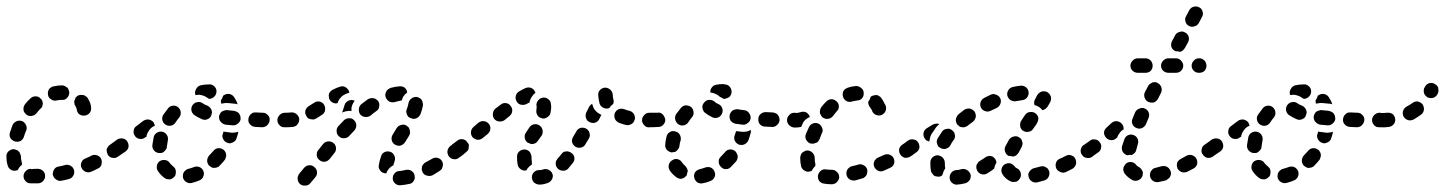

<svg xmlns="http://www.w3.org/2000/svg" viewBox="-27 -544 4485 596"><path d="M92 25Q96 25 100 23Q104 21 107 18Q110 14 112 10Q113 6 113 2Q113 -8 106 -14Q99 -20 90 -20Q79 -20 69 -19V-20Q59 -20 53 -13Q46 -6 46 3Q46 7 48 12Q50 16 53 19Q56 22 60 24Q64 25 69 25Q80 25 92 25ZM200 2Q205 -6 203 -15Q201 -24 193 -29Q185 -34 176 -32Q166 -29 155 -27Q146 -26 141 -18Q136 -10 137 -1Q138 3 141 7Q143 11 147 13Q151 16 155 17Q159 18 164 17Q175 15 186 12Q195 10 200 2ZM284 -26Q287 -29 288 -33Q289 -38 289 -42Q289 -47 287 -51Q283 -59 274 -62Q265 -65 257 -61Q248 -56 238 -52Q229 -49 226 -40Q222 -32 226 -23Q228 -19 231 -16Q234 -13 238 -11Q243 -9 247 -9Q251 -9 256 -11Q266 -15 277 -21Q281 -22 284 -26ZM7 -17Q-1 -22 -3 -30Q-7 -43 -7 -57Q-8 -66 -2 -73Q5 -80 14 -81Q18 -81 23 -79Q27 -78 30 -75Q34 -72 35 -68Q37 -64 38 -59Q38 -50 40 -42Q41 -40 41 -37Q41 -35 41 -32Q39 -31 37 -29Q31 -23 28 -16Q27 -16 26 -15Q25 -15 24 -15Q15 -12 7 -17ZM347 -65Q349 -69 350 -73Q351 -78 350 -82Q349 -86 346 -90Q341 -98 332 -99Q323 -101 315 -95L314 -94Q310 -92 308 -88Q305 -84 304 -80Q304 -75 305 -71Q306 -67 308 -63Q313 -55 323 -54Q332 -52 339 -58L341 -59Q345 -61 347 -65ZM5 -116Q10 -108 19 -105Q23 -104 27 -104Q32 -104 36 -106Q40 -108 43 -112Q46 -115 47 -119Q50 -129 54 -138Q56 -142 56 -147Q56 -151 54 -155Q52 -160 49 -163Q46 -166 42 -168Q33 -171 25 -168Q16 -164 12 -156Q8 -145 4 -133Q1 -124 5 -116ZM47 -213Q45 -209 46 -204Q46 -200 48 -196Q51 -192 54 -189Q61 -183 70 -184Q80 -185 86 -192Q92 -200 98 -206Q102 -209 104 -213Q105 -218 106 -222Q106 -226 104 -231Q103 -235 99 -238Q93 -245 84 -245Q74 -245 68 -239Q59 -231 51 -221Q48 -217 47 -213ZM245 -240Q242 -244 238 -246Q235 -249 230 -249Q226 -250 221 -249Q217 -249 213 -246Q212 -245 211 -244Q209 -243 208 -242Q208 -240 207 -239Q206 -235 204 -232Q203 -228 204 -223Q204 -219 207 -215Q209 -212 210 -209Q210 -208 210 -207Q210 -207 211 -207Q211 -198 217 -191Q224 -185 233 -185Q242 -185 249 -191Q256 -198 256 -207Q256 -215 253 -224Q250 -232 245 -240ZM132 -273Q128 -271 125 -267Q123 -263 122 -259Q121 -255 122 -250Q123 -241 131 -236Q139 -230 148 -232Q156 -234 166 -234Q175 -233 181 -240Q188 -247 188 -256Q188 -260 186 -265Q185 -269 182 -272Q178 -275 174 -277Q170 -279 166 -279Q152 -279 140 -276Q135 -276 132 -273Z M604 4Q608 -5 604 -14Q602 -18 599 -21Q596 -24 591 -26Q587 -27 583 -27Q578 -27 574 -25Q566 -22 558 -20Q553 -19 550 -16Q546 -13 544 -10Q541 -6 541 -1Q540 3 541 7Q543 16 551 21Q559 26 568 24Q580 21 592 16Q601 12 604 4ZM508 10Q504 12 500 13Q496 13 491 12Q487 11 483 8Q472 0 464 -12Q458 -20 460 -29Q461 -38 469 -44Q473 -46 477 -47Q481 -48 486 -47Q490 -47 494 -44Q498 -42 500 -38Q505 -32 510 -28Q515 -24 517 -20Q519 -15 519 -10Q519 -7 518 -4Q518 -3 518 -2Q517 0 517 1Q516 3 515 4Q512 7 508 10ZM674 -56Q676 -60 675 -64Q675 -69 672 -73Q670 -77 667 -79Q659 -85 650 -84Q641 -83 635 -75Q629 -68 622 -61Q616 -54 616 -44Q617 -35 623 -29Q627 -26 631 -24Q635 -22 639 -23Q644 -23 648 -25Q652 -26 655 -30Q663 -38 671 -48Q673 -51 674 -56ZM372 -88Q373 -97 368 -105Q366 -109 362 -111Q358 -114 354 -114Q349 -115 345 -114Q340 -113 337 -111L315 -95Q311 -93 309 -89Q307 -85 306 -81Q305 -76 306 -72Q307 -68 310 -64Q315 -56 324 -55Q333 -53 341 -59L363 -74Q370 -79 372 -88ZM451 -77Q445 -84 446 -94Q448 -106 450 -118Q452 -127 460 -132Q468 -137 477 -135Q486 -133 491 -125Q496 -117 494 -108Q492 -98 491 -89Q491 -84 489 -81Q486 -77 483 -74Q481 -72 479 -71Q476 -70 474 -69Q473 -69 473 -69Q471 -69 469 -69Q468 -69 466 -69Q457 -70 451 -77ZM703 -107Q700 -104 696 -102Q691 -100 687 -99Q683 -99 678 -101Q670 -104 666 -112Q661 -121 665 -129Q666 -133 667 -136Q668 -135 670 -135Q681 -134 693 -132Q701 -132 710 -134Q711 -135 713 -135Q711 -125 707 -114Q706 -110 703 -107ZM435 -138Q440 -146 448 -151Q451 -152 454 -154Q453 -156 452 -159Q451 -161 450 -164Q444 -171 435 -173Q426 -174 418 -169L397 -153Q389 -148 388 -139Q386 -129 392 -122Q394 -118 398 -116Q402 -113 406 -113Q411 -112 415 -113Q419 -114 423 -117L428 -120Q428 -121 428 -123Q430 -131 435 -138ZM868 -150Q872 -152 875 -155Q878 -158 880 -162Q881 -166 881 -171Q882 -180 875 -187Q868 -193 859 -194H857Q852 -194 848 -192Q844 -190 841 -187Q838 -184 836 -180Q834 -176 834 -171Q834 -167 836 -162Q838 -158 841 -155Q844 -152 848 -150Q852 -149 857 -149H859Q863 -148 868 -150ZM796 -151Q800 -152 803 -156Q806 -159 808 -163Q810 -167 810 -171Q811 -181 804 -187Q798 -194 789 -194L767 -195Q762 -195 758 -194Q754 -192 751 -189Q748 -186 746 -182Q744 -178 744 -173Q743 -164 750 -157Q756 -151 765 -150L787 -149Q792 -149 796 -151ZM477 -171Q479 -162 487 -157Q495 -152 504 -154Q513 -156 518 -164Q523 -172 529 -179Q535 -186 534 -196Q533 -205 526 -211Q519 -217 510 -216Q500 -215 495 -208Q487 -198 480 -188Q475 -180 477 -171ZM711 -160Q719 -166 720 -175Q720 -179 719 -184Q717 -188 715 -192Q712 -195 708 -197Q704 -199 699 -200Q689 -201 679 -202Q674 -203 670 -201Q666 -200 662 -198Q658 -195 656 -191Q654 -187 653 -183Q652 -173 658 -166Q664 -159 673 -157Q683 -156 695 -155Q704 -154 711 -160ZM609 -172Q613 -172 617 -174Q622 -176 625 -179Q628 -183 629 -187Q633 -195 629 -204Q625 -212 617 -216Q608 -219 603 -223Q595 -229 586 -227Q577 -226 571 -218Q566 -211 567 -202Q569 -192 576 -187Q586 -180 600 -174Q604 -172 609 -172ZM665 -245Q665 -245 665 -246Q666 -247 667 -248Q668 -248 669 -249Q677 -254 686 -252Q695 -250 700 -242Q707 -232 711 -220Q707 -222 702 -222Q691 -223 682 -224Q673 -225 665 -223Q662 -223 660 -222Q659 -225 659 -228Q658 -230 659 -233Q663 -238 665 -245ZM582 -268Q586 -276 595 -279Q607 -282 622 -282Q631 -283 638 -276Q645 -270 645 -261Q645 -251 639 -245Q633 -238 623 -237Q618 -239 616 -241Q609 -246 601 -248Q592 -251 583 -249Q581 -249 580 -249Q580 -249 580 -250Q580 -250 579 -251Q577 -260 582 -268Z M957 -11Q956 -20 948 -26Q941 -32 932 -31Q923 -30 917 -23Q908 -12 902 -5Q899 -1 898 3Q896 7 897 12Q897 16 899 20Q901 24 904 27Q911 33 921 32Q930 32 936 25Q943 17 952 6Q958 -1 957 -11ZM1257 18Q1262 10 1260 1Q1259 -4 1257 -7Q1254 -11 1251 -13Q1247 -16 1242 -17Q1238 -17 1234 -17Q1223 -14 1213 -13Q1208 -13 1204 -11Q1200 -9 1197 -5Q1195 -2 1193 2Q1192 7 1192 11Q1193 20 1200 26Q1207 32 1217 31Q1230 30 1243 27Q1252 26 1257 18ZM1344 -19Q1346 -23 1347 -27Q1348 -31 1348 -36Q1347 -40 1345 -44Q1340 -52 1331 -54Q1321 -56 1314 -51Q1303 -45 1294 -40Q1290 -38 1287 -34Q1284 -31 1283 -27Q1282 -22 1282 -18Q1283 -13 1285 -9Q1289 -1 1298 1Q1307 4 1316 0Q1326 -6 1337 -13Q1341 -16 1344 -19ZM1159 -9Q1156 -11 1153 -15Q1150 -19 1149 -23Q1148 -27 1149 -32Q1151 -45 1156 -59Q1157 -63 1160 -67Q1163 -70 1167 -72Q1171 -74 1176 -74Q1180 -74 1184 -73Q1193 -70 1197 -61Q1201 -53 1198 -44Q1196 -37 1194 -31Q1186 -27 1180 -20Q1175 -14 1172 -6Q1171 -6 1170 -6Q1169 -6 1168 -6Q1163 -7 1159 -9ZM1016 -85Q1015 -95 1008 -100Q1001 -106 991 -105Q982 -104 976 -97L961 -78Q958 -75 957 -71Q956 -66 956 -62Q957 -57 959 -53Q961 -50 965 -47Q968 -44 972 -43Q977 -41 981 -42Q986 -42 990 -45Q993 -47 996 -50L1011 -69Q1017 -76 1016 -85ZM1413 -73Q1415 -82 1409 -90Q1407 -94 1403 -96Q1399 -98 1395 -99Q1390 -100 1386 -99Q1382 -98 1378 -95L1371 -91Q1364 -85 1362 -76Q1361 -67 1366 -59Q1369 -56 1372 -53Q1376 -51 1381 -50Q1385 -49 1389 -50Q1394 -51 1397 -54L1404 -59Q1412 -64 1413 -73ZM1189 -109Q1191 -100 1199 -95Q1203 -93 1207 -92Q1211 -91 1216 -92Q1220 -93 1224 -96Q1227 -98 1230 -102Q1237 -113 1243 -123Q1245 -127 1246 -131Q1246 -135 1245 -140Q1244 -144 1242 -148Q1239 -151 1235 -154Q1227 -159 1218 -156Q1209 -154 1204 -146Q1199 -137 1192 -126Q1187 -118 1189 -109ZM1079 -155Q1079 -164 1072 -171Q1069 -174 1065 -176Q1061 -177 1056 -177Q1052 -177 1047 -175Q1043 -173 1040 -170Q1032 -162 1023 -152Q1017 -145 1018 -136Q1018 -127 1025 -121Q1032 -114 1041 -115Q1051 -115 1057 -122Q1065 -131 1073 -139Q1079 -146 1079 -155ZM891 -153Q895 -155 897 -159Q900 -162 901 -167Q902 -171 902 -175Q900 -185 893 -190Q886 -196 876 -195Q868 -194 859 -194Q850 -194 843 -187Q836 -180 836 -171Q836 -162 843 -155Q850 -149 859 -149Q871 -149 882 -150Q887 -151 891 -153ZM973 -188Q977 -190 979 -194Q982 -198 982 -202Q983 -207 982 -211Q981 -215 979 -219Q974 -227 964 -229Q955 -230 948 -225Q944 -222 940 -220Q936 -217 932 -215Q924 -210 921 -201Q919 -192 924 -184Q926 -180 929 -177Q933 -175 937 -174Q942 -173 946 -173Q950 -174 954 -176Q959 -179 964 -182Q968 -185 973 -188ZM1234 -197Q1235 -193 1236 -189Q1238 -184 1241 -181Q1245 -178 1249 -177Q1253 -175 1257 -175Q1262 -175 1266 -177Q1270 -179 1273 -182Q1276 -185 1278 -189Q1284 -205 1286 -217Q1286 -222 1285 -226Q1284 -230 1282 -234Q1279 -238 1275 -240Q1271 -242 1267 -243Q1257 -244 1250 -238Q1243 -233 1241 -224Q1240 -216 1236 -206Q1234 -202 1234 -197ZM1150 -213Q1152 -222 1147 -230Q1144 -234 1140 -236Q1137 -239 1132 -239Q1128 -240 1123 -239Q1119 -238 1115 -236Q1105 -229 1095 -221Q1088 -215 1087 -206Q1086 -196 1091 -189Q1097 -182 1106 -181Q1116 -180 1123 -185Q1132 -193 1141 -199Q1149 -204 1150 -213ZM1038 -196Q1037 -195 1035 -194Q1036 -196 1036 -197Q1036 -199 1037 -200Q1040 -209 1042 -216Q1044 -225 1052 -230Q1060 -235 1069 -233Q1070 -233 1072 -232Q1073 -232 1074 -231Q1072 -229 1070 -225Q1065 -217 1064 -208Q1064 -203 1064 -199Q1060 -200 1056 -200Q1046 -199 1038 -196ZM1002 -228Q998 -231 996 -235Q994 -238 994 -243Q993 -247 994 -252Q995 -256 998 -259Q1001 -263 1005 -265Q1018 -272 1029 -275Q1038 -278 1046 -273Q1054 -268 1057 -259Q1057 -258 1057 -257Q1057 -256 1057 -256Q1048 -254 1040 -249Q1033 -245 1027 -237Q1023 -231 1021 -224Q1018 -223 1015 -223Q1012 -223 1010 -224Q1005 -225 1002 -228ZM1198 -227Q1189 -225 1181 -229Q1173 -234 1170 -243Q1169 -247 1169 -251Q1170 -256 1172 -260Q1174 -264 1178 -267Q1181 -269 1185 -271Q1199 -275 1212 -276Q1222 -277 1229 -272Q1236 -266 1237 -257Q1237 -257 1236 -256Q1229 -251 1224 -243Q1222 -238 1220 -232Q1220 -232 1219 -232Q1218 -232 1218 -232Q1208 -230 1198 -227Z M1673 24Q1682 21 1686 13Q1691 5 1688 -4Q1687 -5 1687 -5Q1687 -6 1687 -7Q1684 -10 1682 -13Q1680 -15 1679 -15Q1678 -16 1676 -17Q1672 -19 1668 -19Q1663 -20 1659 -18Q1653 -16 1648 -16Q1648 -16 1647 -16Q1643 -16 1639 -15Q1634 -13 1631 -10Q1628 -7 1626 -3Q1624 1 1624 5Q1624 15 1630 22Q1637 28 1646 29Q1647 29 1648 29Q1660 29 1673 24ZM1756 -54Q1755 -64 1747 -69Q1744 -72 1739 -73Q1735 -75 1731 -74Q1726 -74 1722 -72Q1718 -69 1716 -66Q1710 -58 1704 -52Q1701 -48 1699 -44Q1698 -40 1698 -35Q1698 -31 1700 -27Q1702 -23 1705 -20Q1712 -14 1721 -14Q1731 -14 1737 -21Q1744 -29 1751 -38Q1757 -45 1756 -54ZM1597 -15Q1593 -16 1589 -19Q1586 -21 1583 -25Q1581 -28 1580 -33Q1578 -43 1578 -54Q1578 -56 1578 -58Q1578 -68 1585 -74Q1592 -80 1601 -80Q1606 -80 1610 -78Q1614 -76 1617 -73Q1620 -69 1621 -65Q1623 -61 1623 -56Q1623 -55 1623 -54Q1623 -47 1624 -42Q1624 -39 1624 -37Q1624 -35 1624 -33Q1619 -30 1616 -27Q1610 -22 1607 -15Q1607 -15 1607 -15Q1606 -15 1606 -15Q1602 -14 1597 -15ZM1426 -78Q1428 -82 1428 -87Q1429 -91 1428 -96Q1426 -100 1423 -103Q1418 -111 1408 -112Q1399 -113 1392 -107Q1382 -99 1377 -96Q1374 -93 1371 -89Q1369 -86 1368 -81Q1367 -77 1368 -73Q1369 -68 1371 -64Q1377 -57 1386 -55Q1395 -53 1403 -58Q1409 -62 1420 -72Q1424 -75 1426 -78ZM1804 -122Q1804 -127 1803 -131Q1802 -136 1799 -139Q1796 -143 1792 -145Q1784 -149 1775 -147Q1766 -144 1762 -136Q1757 -127 1752 -119Q1747 -111 1749 -102Q1752 -93 1760 -88Q1768 -84 1777 -86Q1786 -88 1790 -96Q1795 -105 1801 -114Q1803 -118 1804 -122ZM1602 -116Q1600 -125 1606 -133Q1611 -140 1616 -148Q1621 -156 1630 -158Q1639 -160 1647 -155Q1655 -150 1657 -141Q1659 -132 1655 -124Q1649 -115 1642 -106Q1640 -103 1636 -100Q1632 -98 1627 -97Q1626 -97 1624 -97Q1623 -97 1621 -97Q1620 -98 1619 -98Q1615 -100 1611 -101Q1611 -101 1611 -101Q1611 -101 1611 -101Q1603 -107 1602 -116ZM1493 -136Q1495 -139 1495 -144Q1496 -148 1494 -153Q1493 -157 1490 -160Q1484 -167 1475 -168Q1466 -169 1458 -163L1443 -150Q1436 -144 1435 -135Q1434 -125 1440 -118Q1447 -111 1456 -110Q1465 -110 1472 -116L1488 -129Q1491 -132 1493 -136ZM2005 -155Q2011 -162 2011 -171Q2012 -180 2005 -187Q1998 -193 1989 -194Q1979 -194 1973 -187Q1966 -180 1966 -171Q1966 -162 1973 -155Q1979 -149 1989 -149Q1998 -148 2005 -155ZM1933 -159Q1925 -154 1916 -156Q1904 -159 1894 -163Q1890 -165 1887 -168Q1883 -171 1882 -175Q1880 -179 1880 -184Q1880 -188 1881 -192Q1885 -201 1893 -205Q1902 -208 1911 -205Q1918 -202 1927 -200Q1935 -198 1940 -191Q1944 -185 1944 -177Q1944 -176 1944 -175Q1944 -174 1944 -174Q1943 -173 1943 -173Q1941 -163 1933 -159ZM1821 -201Q1827 -194 1835 -190Q1837 -188 1840 -188L1833 -174Q1829 -166 1820 -163Q1811 -161 1803 -165Q1799 -167 1796 -170Q1793 -174 1792 -178Q1790 -182 1791 -187Q1791 -191 1793 -195L1802 -213Q1804 -216 1806 -218Q1808 -220 1811 -222Q1812 -219 1813 -216Q1815 -208 1821 -201ZM1563 -199Q1564 -208 1558 -215Q1553 -223 1543 -224Q1534 -225 1527 -219L1511 -207Q1504 -201 1503 -192Q1502 -182 1507 -175Q1513 -168 1522 -167Q1532 -166 1539 -171L1555 -184Q1562 -190 1563 -199ZM1639 -213Q1639 -215 1638 -217Q1638 -226 1644 -233Q1650 -240 1659 -241Q1668 -242 1675 -236Q1683 -230 1683 -221Q1684 -217 1684 -213Q1684 -204 1682 -195Q1681 -186 1673 -181Q1666 -175 1656 -176Q1656 -177 1656 -177Q1655 -177 1655 -177Q1652 -178 1649 -179Q1643 -182 1640 -189Q1637 -195 1638 -202Q1639 -208 1639 -213ZM1845 -210Q1837 -214 1834 -223Q1831 -235 1830 -248Q1829 -257 1835 -264Q1841 -271 1851 -272Q1860 -272 1867 -266Q1874 -260 1875 -251Q1875 -243 1877 -236Q1878 -233 1878 -229Q1878 -224 1876 -221Q1873 -218 1869 -215Q1867 -212 1865 -209Q1864 -209 1864 -209Q1863 -208 1863 -208Q1854 -205 1845 -210ZM1590 -219Q1581 -221 1577 -229Q1572 -237 1574 -246Q1576 -255 1584 -260Q1596 -267 1605 -271Q1614 -274 1622 -271Q1631 -267 1634 -258Q1635 -258 1635 -257Q1635 -256 1635 -256Q1630 -252 1627 -248Q1621 -241 1618 -232Q1617 -229 1617 -226Q1612 -224 1607 -221Q1599 -217 1590 -219Z M2186 13Q2189 10 2191 6Q2193 2 2193 -3Q2193 -7 2191 -11Q2188 -20 2179 -24Q2171 -27 2162 -24Q2154 -21 2146 -19Q2137 -17 2131 -10Q2126 -2 2128 7Q2129 12 2131 15Q2134 19 2137 22Q2141 24 2145 25Q2150 26 2154 25Q2166 23 2178 18Q2183 16 2186 13ZM2087 11Q2078 11 2071 5Q2060 -3 2052 -15Q2047 -23 2049 -32Q2051 -41 2059 -46Q2067 -52 2076 -50Q2085 -48 2090 -40Q2094 -34 2100 -29Q2103 -26 2105 -22Q2108 -17 2108 -12Q2106 -9 2106 -5Q2105 -3 2105 -1Q2105 0 2104 1Q2103 2 2102 3Q2096 10 2087 11ZM2262 -51Q2263 -55 2263 -60Q2262 -64 2260 -68Q2258 -72 2255 -75Q2247 -81 2238 -80Q2229 -79 2223 -71Q2217 -64 2210 -57Q2207 -54 2205 -50Q2204 -46 2204 -41Q2204 -37 2206 -33Q2207 -29 2211 -26Q2217 -19 2226 -19Q2236 -19 2242 -26Q2250 -34 2258 -43Q2261 -47 2262 -51ZM2042 -80Q2037 -87 2038 -96Q2039 -108 2042 -120Q2044 -129 2052 -134Q2060 -139 2069 -136Q2073 -135 2077 -133Q2081 -130 2083 -126Q2085 -123 2086 -118Q2087 -114 2086 -109Q2083 -100 2082 -91Q2082 -85 2077 -80Q2073 -74 2067 -72Q2065 -72 2062 -72Q2061 -72 2061 -71Q2060 -71 2059 -71Q2058 -71 2057 -71Q2048 -73 2042 -80ZM2304 -136Q2304 -138 2303 -141Q2298 -137 2292 -136Q2283 -134 2275 -135Q2266 -136 2258 -137Q2256 -131 2254 -125Q2250 -116 2254 -107Q2258 -99 2267 -95Q2271 -94 2275 -94Q2280 -94 2284 -96Q2288 -98 2291 -101Q2294 -104 2296 -108Q2300 -119 2303 -131Q2304 -133 2304 -136ZM2033 -158Q2039 -165 2038 -174Q2037 -178 2035 -182Q2033 -186 2030 -189Q2027 -192 2022 -194Q2018 -195 2014 -194Q2002 -194 1989 -194Q1980 -193 1973 -187Q1966 -180 1967 -171Q1967 -166 1968 -162Q1970 -158 1973 -155Q1976 -152 1980 -150Q1985 -148 1989 -149Q2004 -149 2017 -150Q2027 -150 2033 -158ZM2456 -155Q2462 -162 2462 -171Q2463 -180 2456 -187Q2449 -193 2440 -194H2439Q2429 -194 2423 -187Q2416 -180 2416 -171Q2416 -162 2423 -155Q2429 -149 2439 -149H2440Q2449 -148 2456 -155ZM2385 -156Q2392 -162 2393 -171Q2393 -181 2387 -188Q2381 -194 2371 -195L2350 -196Q2341 -196 2334 -190Q2327 -184 2327 -175Q2326 -165 2332 -158Q2339 -151 2348 -151L2369 -150Q2378 -149 2385 -156ZM2069 -173Q2071 -164 2079 -158Q2086 -153 2096 -155Q2105 -157 2110 -165Q2115 -173 2121 -180Q2127 -187 2126 -196Q2125 -206 2118 -212Q2111 -217 2101 -217Q2092 -216 2086 -208Q2079 -199 2072 -190Q2067 -182 2069 -173ZM2294 -162Q2302 -167 2303 -177Q2304 -186 2298 -193Q2293 -201 2283 -202Q2273 -203 2263 -205Q2259 -205 2255 -204Q2250 -203 2247 -201Q2243 -198 2241 -194Q2238 -190 2238 -186Q2237 -182 2238 -177Q2239 -173 2241 -169Q2244 -166 2248 -163Q2252 -161 2256 -160Q2266 -159 2278 -157Q2287 -156 2294 -162ZM2201 -179Q2210 -182 2214 -191Q2218 -199 2215 -208Q2212 -217 2203 -221Q2195 -224 2192 -228Q2185 -234 2175 -234Q2166 -234 2160 -227Q2157 -224 2155 -220Q2153 -216 2153 -211Q2154 -207 2155 -203Q2157 -198 2160 -195Q2170 -187 2184 -180Q2193 -176 2201 -179ZM2218 -283Q2220 -283 2222 -282Q2232 -282 2238 -275Q2244 -268 2244 -259Q2244 -254 2242 -250Q2240 -246 2237 -243Q2233 -240 2229 -239Q2225 -237 2220 -237Q2220 -237 2219 -237Q2216 -239 2213 -241Q2210 -242 2208 -243Q2207 -244 2207 -244Q2201 -250 2193 -253Q2186 -256 2178 -257Q2177 -266 2183 -273Q2188 -280 2197 -281Q2206 -283 2218 -283Z M2564 26Q2568 25 2571 21Q2574 18 2576 14Q2578 10 2578 6Q2578 -4 2571 -10Q2565 -17 2555 -17Q2546 -17 2537 -18Q2533 -19 2529 -18Q2524 -17 2521 -14Q2517 -11 2515 -7Q2513 -4 2512 1Q2511 10 2516 18Q2522 25 2531 26Q2542 28 2555 28Q2560 28 2564 26ZM2657 6Q2661 3 2663 -1Q2665 -5 2665 -9Q2666 -14 2665 -18Q2662 -27 2654 -31Q2645 -36 2637 -33Q2627 -30 2617 -28Q2608 -25 2603 -17Q2599 -9 2601 0Q2602 4 2605 8Q2607 11 2611 13Q2615 16 2620 16Q2624 17 2628 16Q2639 13 2649 10Q2654 9 2657 6ZM2471 -14Q2463 -18 2460 -27Q2457 -39 2457 -53V-54Q2457 -59 2459 -63Q2460 -67 2463 -70Q2467 -73 2471 -75Q2475 -77 2479 -77Q2484 -77 2488 -75Q2492 -73 2495 -70Q2498 -67 2500 -63Q2502 -58 2502 -54V-53Q2502 -45 2503 -40Q2504 -37 2504 -34Q2504 -32 2504 -29Q2499 -24 2495 -18Q2494 -16 2493 -14Q2492 -13 2491 -13Q2489 -12 2488 -12Q2479 -9 2471 -14ZM2748 -35Q2751 -44 2747 -53Q2743 -61 2734 -64Q2726 -67 2717 -63Q2708 -59 2699 -55Q2695 -54 2692 -50Q2688 -47 2687 -43Q2685 -39 2685 -35Q2685 -30 2687 -26Q2688 -22 2692 -19Q2695 -15 2699 -14Q2703 -12 2708 -12Q2712 -12 2716 -14Q2726 -18 2736 -23Q2745 -27 2748 -35ZM2806 -65Q2808 -69 2809 -73Q2810 -77 2809 -82Q2808 -86 2805 -90Q2800 -98 2791 -99Q2782 -101 2774 -95Q2766 -90 2764 -81Q2763 -71 2768 -64Q2771 -60 2774 -58Q2778 -55 2782 -54Q2787 -54 2791 -55Q2796 -56 2799 -58L2800 -59Q2804 -61 2806 -65ZM2475 -111Q2479 -103 2487 -99Q2491 -98 2496 -98Q2500 -98 2504 -100Q2509 -101 2512 -104Q2515 -108 2517 -112Q2520 -121 2524 -130Q2529 -138 2525 -147Q2522 -156 2514 -160Q2506 -164 2497 -161Q2488 -158 2484 -149Q2479 -139 2475 -129Q2471 -120 2475 -111ZM2474 -173Q2480 -178 2487 -181Q2487 -181 2487 -181Q2487 -181 2487 -181Q2484 -190 2476 -195Q2468 -199 2459 -196Q2449 -193 2440 -193Q2431 -193 2424 -187Q2418 -180 2418 -171Q2418 -162 2424 -155Q2431 -148 2440 -148Q2450 -148 2460 -150Q2462 -155 2464 -159Q2467 -167 2474 -173ZM2519 -204Q2518 -200 2518 -195Q2518 -191 2521 -187Q2523 -183 2526 -180Q2534 -174 2543 -175Q2552 -176 2558 -183Q2564 -191 2570 -198Q2577 -204 2577 -214Q2577 -223 2570 -229Q2563 -236 2554 -236Q2545 -236 2538 -229Q2530 -221 2523 -212Q2520 -208 2519 -204ZM2686 -248Q2690 -249 2695 -249Q2699 -248 2703 -245Q2707 -243 2709 -239Q2713 -234 2716 -228Q2718 -224 2720 -220Q2721 -219 2721 -219Q2725 -211 2723 -203Q2721 -194 2713 -189Q2706 -184 2697 -186Q2687 -188 2682 -196Q2681 -197 2680 -201Q2678 -204 2677 -206Q2675 -210 2672 -213Q2670 -217 2669 -220Q2668 -224 2668 -228Q2673 -234 2675 -241Q2675 -242 2675 -243Q2676 -243 2676 -244Q2677 -244 2678 -245Q2681 -247 2686 -248ZM2597 -268Q2593 -265 2591 -261Q2589 -257 2589 -252Q2588 -248 2590 -244Q2592 -235 2601 -230Q2609 -226 2618 -229Q2626 -231 2633 -232Q2643 -232 2649 -239Q2655 -246 2654 -256Q2654 -265 2646 -271Q2639 -277 2630 -277Q2617 -276 2605 -272Q2600 -270 2597 -268Z M2977 21Q2981 18 2983 15Q2986 11 2986 6Q2987 2 2986 -2Q2983 -11 2975 -16Q2967 -21 2958 -19Q2949 -16 2941 -16Q2932 -15 2926 -8Q2920 0 2921 9Q2921 13 2923 17Q2925 21 2929 24Q2932 27 2936 28Q2941 30 2945 29Q2957 28 2969 25Q2974 24 2977 21ZM3228 5Q3232 -3 3230 -12Q3228 -16 3226 -20Q3223 -23 3219 -25Q3215 -28 3210 -28Q3206 -28 3202 -27Q3192 -24 3183 -22Q3178 -21 3175 -18Q3171 -16 3169 -12Q3166 -8 3165 -4Q3165 1 3166 5Q3168 14 3176 19Q3183 24 3193 22Q3203 19 3215 16Q3224 13 3228 5ZM3110 19Q3115 21 3119 21Q3123 21 3128 20Q3132 18 3135 15Q3138 12 3140 8Q3144 0 3141 -9Q3138 -18 3129 -22Q3125 -24 3123 -27Q3121 -30 3117 -33Q3113 -36 3109 -37Q3105 -38 3100 -37Q3096 -36 3092 -34Q3084 -29 3082 -20Q3080 -11 3085 -3Q3089 4 3096 10Q3103 16 3110 19ZM2883 4Q2878 4 2874 2Q2870 0 2868 -4Q2865 -7 2863 -12Q2861 -22 2861 -34Q2861 -37 2861 -40Q2861 -49 2868 -56Q2875 -62 2884 -62Q2893 -61 2900 -54Q2906 -47 2906 -38Q2906 -36 2906 -34Q2906 -28 2907 -24Q2907 -23 2907 -22Q2907 -22 2907 -21Q2902 -14 2900 -6Q2899 -3 2898 0Q2897 1 2895 2Q2893 3 2891 4Q2887 5 2883 4ZM3038 -6Q3031 -1 3021 -3Q3012 -5 3007 -13Q3005 -17 3004 -21Q3003 -26 3004 -30Q3005 -34 3008 -38Q3010 -42 3014 -44Q3022 -49 3031 -55Q3034 -58 3039 -59Q3043 -60 3047 -60Q3052 -59 3056 -57Q3059 -54 3062 -51Q3064 -48 3065 -45Q3066 -42 3066 -39Q3062 -33 3060 -25Q3060 -23 3059 -21Q3059 -20 3058 -20Q3058 -20 3057 -19Q3048 -12 3038 -6ZM3313 -34Q3315 -42 3311 -51Q3309 -55 3306 -58Q3302 -60 3298 -62Q3294 -63 3289 -63Q3285 -62 3281 -60Q3272 -55 3262 -51Q3258 -49 3255 -46Q3252 -43 3251 -38Q3249 -34 3250 -30Q3250 -25 3252 -21Q3256 -13 3265 -10Q3273 -6 3282 -10Q3292 -15 3302 -20Q3310 -25 3313 -34ZM3371 -65Q3373 -69 3374 -73Q3375 -78 3374 -82Q3373 -86 3370 -90Q3365 -98 3356 -99Q3347 -101 3339 -95L3337 -94Q3334 -92 3331 -88Q3329 -84 3328 -80Q3327 -75 3328 -71Q3329 -66 3332 -63Q3337 -55 3346 -54Q3355 -52 3363 -57L3365 -59Q3369 -61 3371 -65ZM2805 -62 2817 -71Q2825 -76 2827 -85Q2828 -94 2823 -102Q2818 -110 2809 -111Q2800 -113 2792 -108L2780 -99L2774 -95Q2767 -90 2765 -81Q2763 -72 2769 -64Q2771 -60 2775 -58Q2779 -56 2783 -55Q2787 -54 2792 -55Q2796 -56 2800 -59ZM3093 -73Q3090 -82 3094 -90Q3099 -99 3105 -110Q3110 -118 3119 -120Q3128 -123 3136 -118Q3140 -116 3143 -112Q3145 -109 3146 -104Q3148 -100 3147 -96Q3146 -91 3144 -87Q3139 -78 3135 -70Q3132 -66 3129 -63Q3126 -60 3121 -59Q3120 -58 3119 -58Q3118 -58 3117 -58Q3116 -58 3114 -59Q3109 -60 3105 -60Q3105 -60 3104 -60Q3104 -60 3104 -60Q3096 -64 3093 -73ZM2881 -107Q2880 -103 2882 -98Q2883 -94 2885 -90Q2888 -87 2892 -85Q2896 -82 2900 -82Q2905 -81 2909 -82Q2913 -84 2917 -86Q2921 -89 2923 -93Q2927 -101 2933 -109Q2936 -112 2937 -117Q2938 -121 2937 -125Q2937 -130 2934 -134Q2932 -137 2928 -140Q2921 -146 2912 -144Q2902 -143 2897 -135Q2890 -125 2884 -115Q2882 -112 2881 -107ZM2889 -159Q2884 -161 2879 -160Q2873 -160 2868 -157L2850 -146Q2842 -141 2840 -132Q2838 -123 2843 -115Q2845 -111 2849 -108Q2853 -106 2857 -105Q2857 -105 2858 -105Q2858 -105 2858 -105Q2858 -108 2859 -111Q2860 -119 2864 -127Q2871 -138 2879 -149Q2883 -154 2889 -159ZM3152 -183 3143 -169Q3140 -165 3140 -161Q3139 -157 3140 -152Q3140 -148 3143 -144Q3145 -140 3149 -138Q3157 -133 3166 -135Q3175 -136 3180 -144L3190 -158L3192 -162Q3197 -170 3196 -179Q3194 -188 3186 -193Q3182 -196 3178 -196Q3173 -197 3169 -196Q3165 -196 3161 -193Q3157 -191 3155 -187ZM2943 -182Q2941 -178 2940 -173Q2940 -169 2941 -165Q2942 -160 2945 -157Q2948 -154 2952 -151Q2956 -149 2961 -149Q2965 -148 2969 -150Q2974 -151 2977 -154Q2985 -160 2993 -166Q3000 -172 3002 -181Q3003 -190 2998 -198Q2992 -205 2983 -207Q2974 -208 2966 -203Q2957 -196 2948 -189Q2945 -186 2943 -182ZM3017 -227Q3014 -218 3018 -210Q3022 -202 3031 -199Q3040 -196 3048 -200Q3058 -205 3067 -209Q3075 -213 3078 -221Q3082 -230 3078 -239Q3074 -247 3065 -250Q3057 -254 3048 -250Q3038 -245 3028 -240Q3020 -236 3017 -227ZM3190 -243Q3190 -243 3190 -243Q3190 -244 3190 -244L3193 -249Q3198 -257 3207 -260Q3216 -262 3224 -258Q3232 -253 3235 -244Q3237 -235 3233 -227Q3229 -220 3225 -213Q3222 -209 3218 -206Q3214 -203 3209 -202Q3204 -208 3198 -212Q3192 -216 3184 -218Q3183 -223 3183 -227Q3184 -232 3186 -236Q3188 -240 3190 -243ZM3103 -264Q3098 -256 3100 -247Q3101 -243 3104 -239Q3107 -235 3110 -233Q3114 -231 3119 -230Q3123 -229 3127 -230Q3137 -232 3146 -233Q3155 -234 3161 -241Q3167 -249 3166 -258Q3165 -267 3158 -273Q3150 -279 3141 -278Q3130 -277 3117 -274Q3108 -272 3103 -264Z M3599 11Q3603 9 3605 5Q3607 1 3608 -4Q3608 -8 3607 -12Q3604 -21 3596 -26Q3588 -30 3579 -28Q3569 -25 3560 -23Q3556 -22 3552 -20Q3549 -17 3546 -13Q3544 -10 3543 -5Q3542 -1 3543 4Q3545 13 3553 18Q3561 23 3570 21Q3580 19 3592 16Q3596 14 3599 11ZM3505 16Q3496 19 3488 15Q3474 7 3465 -4Q3462 -8 3461 -12Q3459 -17 3460 -21Q3460 -25 3463 -29Q3465 -33 3468 -36Q3475 -42 3485 -41Q3494 -40 3500 -32Q3503 -28 3509 -25Q3513 -23 3515 -20Q3518 -16 3520 -12Q3520 -11 3520 -10Q3520 -9 3521 -8Q3520 -4 3520 0Q3520 1 3519 3Q3519 4 3518 5Q3514 13 3505 16ZM3689 -34Q3691 -43 3687 -51Q3685 -55 3681 -58Q3678 -61 3674 -62Q3669 -64 3665 -63Q3661 -63 3657 -61Q3648 -56 3639 -51Q3635 -49 3632 -46Q3629 -43 3627 -39Q3626 -34 3626 -30Q3627 -25 3628 -21Q3633 -13 3641 -10Q3650 -7 3659 -11Q3668 -16 3678 -21Q3686 -25 3689 -34ZM3745 -65Q3747 -69 3748 -73Q3749 -77 3748 -82Q3747 -86 3744 -90Q3739 -98 3730 -99Q3721 -101 3713 -95H3712Q3709 -92 3706 -89Q3704 -85 3703 -80Q3702 -76 3703 -72Q3704 -67 3707 -64Q3712 -56 3721 -54Q3731 -53 3738 -58L3739 -59Q3743 -61 3745 -65ZM3391 -86Q3393 -95 3387 -102Q3385 -106 3381 -108Q3377 -111 3373 -111Q3368 -112 3364 -111Q3359 -110 3356 -107Q3348 -101 3339 -95Q3331 -90 3330 -81Q3328 -72 3334 -64Q3339 -56 3348 -55Q3357 -53 3365 -59Q3374 -65 3382 -71Q3390 -76 3391 -86ZM3463 -111Q3466 -120 3474 -124Q3482 -128 3491 -125Q3500 -122 3504 -114Q3508 -106 3505 -97Q3502 -87 3500 -78Q3499 -74 3496 -70Q3493 -67 3489 -64Q3489 -64 3488 -64Q3487 -63 3487 -63Q3479 -64 3472 -62Q3463 -65 3458 -73Q3454 -81 3456 -90Q3459 -100 3463 -111ZM3450 -133Q3454 -139 3461 -142Q3461 -147 3460 -152Q3458 -157 3455 -160Q3449 -167 3439 -168Q3430 -168 3423 -162Q3416 -155 3408 -148Q3401 -142 3400 -133Q3400 -124 3406 -117Q3412 -110 3421 -109Q3430 -108 3437 -114Q3439 -116 3441 -117Q3441 -118 3441 -118Q3444 -126 3450 -133ZM3488 -159Q3491 -151 3500 -147Q3508 -143 3517 -146Q3526 -150 3530 -158L3538 -177Q3542 -186 3539 -194Q3536 -203 3527 -207Q3519 -211 3510 -207Q3501 -204 3497 -196L3489 -177Q3485 -168 3488 -159ZM3526 -241Q3529 -232 3537 -228Q3546 -224 3555 -226Q3563 -229 3568 -238L3577 -256Q3581 -265 3578 -273Q3575 -282 3567 -286Q3563 -289 3559 -289Q3554 -289 3550 -288Q3546 -286 3542 -283Q3539 -281 3537 -277L3527 -258Q3523 -250 3526 -241ZM3545 -324Q3551 -331 3551 -340Q3551 -349 3545 -356Q3538 -363 3529 -363H3505Q3496 -363 3489 -356Q3482 -349 3482 -340Q3482 -331 3489 -324Q3496 -318 3505 -318H3529Q3538 -318 3545 -324ZM3639 -324Q3646 -331 3646 -340Q3646 -349 3639 -356Q3633 -363 3623 -363H3600Q3591 -363 3584 -356Q3577 -349 3577 -340Q3577 -331 3584 -324Q3591 -318 3600 -318H3623Q3633 -318 3639 -324ZM3712 -324Q3718 -331 3718 -340Q3718 -349 3712 -356Q3705 -363 3696 -363H3695Q3685 -363 3679 -356Q3672 -349 3672 -340Q3672 -331 3679 -324Q3685 -318 3695 -318H3696Q3705 -318 3712 -324ZM3609 -399Q3607 -408 3611 -416L3621 -435Q3626 -443 3635 -445Q3644 -448 3652 -443Q3660 -439 3663 -430Q3665 -421 3661 -413L3651 -395Q3648 -390 3644 -387Q3640 -384 3636 -383Q3630 -385 3623 -385H3622Q3621 -385 3621 -385Q3621 -386 3620 -386Q3612 -390 3609 -399ZM3653 -477Q3655 -468 3663 -464Q3671 -459 3680 -462Q3689 -464 3694 -472L3704 -491Q3709 -499 3706 -508Q3704 -517 3696 -521Q3687 -526 3678 -523Q3670 -521 3665 -513L3655 -494Q3650 -486 3653 -477Z M4002 4Q4006 -5 4002 -14Q4000 -18 3997 -21Q3994 -24 3989 -26Q3985 -27 3981 -27Q3976 -27 3972 -25Q3964 -22 3956 -20Q3951 -19 3948 -16Q3944 -13 3942 -10Q3939 -6 3939 -1Q3938 3 3939 7Q3941 16 3949 21Q3957 26 3966 24Q3978 21 3990 16Q3999 12 4002 4ZM3906 10Q3902 12 3898 13Q3894 13 3889 12Q3885 11 3881 8Q3870 0 3862 -12Q3856 -20 3858 -29Q3859 -38 3867 -44Q3871 -46 3875 -47Q3879 -48 3884 -47Q3888 -47 3892 -44Q3896 -42 3898 -38Q3903 -32 3908 -28Q3913 -24 3915 -20Q3917 -15 3917 -10Q3917 -7 3916 -4Q3916 -3 3916 -2Q3915 0 3915 1Q3914 3 3913 4Q3910 7 3906 10ZM4072 -56Q4074 -60 4073 -64Q4073 -69 4070 -73Q4068 -77 4065 -79Q4057 -85 4048 -84Q4039 -83 4033 -75Q4027 -68 4020 -61Q4014 -54 4014 -44Q4015 -35 4021 -29Q4025 -26 4029 -24Q4033 -22 4037 -23Q4042 -23 4046 -25Q4050 -26 4053 -30Q4061 -38 4069 -48Q4071 -51 4072 -56ZM3770 -88Q3771 -97 3766 -105Q3764 -109 3760 -111Q3756 -114 3752 -114Q3747 -115 3743 -114Q3738 -113 3735 -111L3713 -95Q3709 -93 3707 -89Q3705 -85 3704 -81Q3703 -76 3704 -72Q3705 -68 3708 -64Q3713 -56 3722 -55Q3731 -53 3739 -59L3761 -74Q3768 -79 3770 -88ZM3849 -77Q3843 -84 3844 -94Q3846 -106 3848 -118Q3850 -127 3858 -132Q3866 -137 3875 -135Q3884 -133 3889 -125Q3894 -117 3892 -108Q3890 -98 3889 -89Q3889 -84 3887 -81Q3884 -77 3881 -74Q3879 -72 3877 -71Q3874 -70 3872 -69Q3871 -69 3871 -69Q3869 -69 3867 -69Q3866 -69 3864 -69Q3855 -70 3849 -77ZM4101 -107Q4098 -104 4094 -102Q4089 -100 4085 -99Q4081 -99 4076 -101Q4068 -104 4064 -112Q4059 -121 4063 -129Q4064 -133 4065 -136Q4066 -135 4068 -135Q4079 -134 4091 -132Q4099 -132 4108 -134Q4109 -135 4111 -135Q4109 -125 4105 -114Q4104 -110 4101 -107ZM3833 -138Q3838 -146 3846 -151Q3849 -152 3852 -154Q3851 -156 3850 -159Q3849 -161 3848 -164Q3842 -171 3833 -173Q3824 -174 3816 -169L3795 -153Q3787 -148 3786 -139Q3784 -129 3790 -122Q3792 -118 3796 -116Q3800 -113 3804 -113Q3809 -112 3813 -113Q3817 -114 3821 -117L3826 -120Q3826 -121 3826 -123Q3828 -131 3833 -138ZM4266 -150Q4270 -152 4273 -155Q4276 -158 4278 -162Q4279 -166 4279 -171Q4280 -180 4273 -187Q4266 -193 4257 -194H4255Q4250 -194 4246 -192Q4242 -190 4239 -187Q4236 -184 4234 -180Q4232 -176 4232 -171Q4232 -167 4234 -162Q4236 -158 4239 -155Q4242 -152 4246 -150Q4250 -149 4255 -149H4257Q4261 -148 4266 -150ZM4194 -151Q4198 -152 4201 -156Q4204 -159 4206 -163Q4208 -167 4208 -171Q4209 -181 4202 -187Q4196 -194 4187 -194L4165 -195Q4160 -195 4156 -194Q4152 -192 4149 -189Q4146 -186 4144 -182Q4142 -178 4142 -173Q4141 -164 4148 -157Q4154 -151 4163 -150L4185 -149Q4190 -149 4194 -151ZM3875 -171Q3877 -162 3885 -157Q3893 -152 3902 -154Q3911 -156 3916 -164Q3921 -172 3927 -179Q3933 -186 3932 -196Q3931 -205 3924 -211Q3917 -217 3908 -216Q3898 -215 3893 -208Q3885 -198 3878 -188Q3873 -180 3875 -171ZM4109 -160Q4117 -166 4118 -175Q4118 -179 4117 -184Q4115 -188 4113 -192Q4110 -195 4106 -197Q4102 -199 4097 -200Q4087 -201 4077 -202Q4072 -203 4068 -201Q4064 -200 4060 -198Q4056 -195 4054 -191Q4052 -187 4051 -183Q4050 -173 4056 -166Q4062 -159 4071 -157Q4081 -156 4093 -155Q4102 -154 4109 -160ZM4007 -172Q4011 -172 4015 -174Q4020 -176 4023 -179Q4026 -183 4027 -187Q4031 -195 4027 -204Q4023 -212 4015 -216Q4006 -219 4001 -223Q3993 -229 3984 -227Q3975 -226 3969 -218Q3964 -211 3965 -202Q3967 -192 3974 -187Q3984 -180 3998 -174Q4002 -172 4007 -172ZM4063 -245Q4063 -245 4063 -246Q4064 -247 4065 -248Q4066 -248 4067 -249Q4075 -254 4084 -252Q4093 -250 4098 -242Q4105 -232 4109 -220Q4105 -222 4100 -222Q4089 -223 4080 -224Q4071 -225 4063 -223Q4060 -223 4058 -222Q4057 -225 4057 -228Q4056 -230 4057 -233Q4061 -238 4063 -245ZM3980 -268Q3984 -276 3993 -279Q4005 -282 4020 -282Q4029 -283 4036 -276Q4043 -270 4043 -261Q4043 -251 4037 -245Q4031 -238 4021 -237Q4016 -239 4014 -241Q4007 -246 3999 -248Q3990 -251 3981 -249Q3979 -249 3978 -249Q3978 -249 3978 -250Q3978 -250 3977 -251Q3975 -260 3980 -268Z M4299 -158Q4305 -165 4304 -174Q4303 -184 4296 -190Q4288 -195 4279 -194Q4268 -193 4257 -193Q4253 -194 4249 -192Q4244 -190 4241 -187Q4238 -184 4236 -180Q4235 -176 4235 -171Q4234 -162 4241 -155Q4247 -149 4257 -149Q4271 -148 4284 -150Q4293 -151 4299 -158ZM4393 -203Q4394 -212 4389 -220Q4383 -227 4374 -229Q4365 -230 4357 -224Q4349 -218 4339 -213Q4331 -208 4328 -199Q4326 -190 4330 -182Q4335 -174 4344 -171Q4353 -169 4361 -173Q4373 -180 4384 -188Q4392 -194 4393 -203ZM4438 -264Q4438 -269 4437 -273Q4435 -277 4432 -280Q4428 -283 4424 -285Q4416 -288 4407 -285Q4399 -281 4395 -272Q4395 -271 4394 -271Q4391 -262 4394 -253Q4398 -245 4406 -241Q4415 -238 4424 -241Q4432 -245 4436 -253Q4436 -255 4437 -256Q4439 -260 4438 -264Z"/></svg>

Font: FRB American Cursive Dashed Extrabold
Style: Bold Italic
Weight: 800
Italic angle: -25°
Version: Version 2.0;Modular Font Editor K font №1